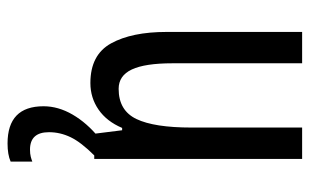

<svg xmlns="http://www.w3.org/2000/svg" viewBox="-172 -404 801 496"><g transform="rotate(90 228.0 -156.5)"><path d="M391 -537V0H326L317 -72H311Q294 -32 263.5 -11Q233 10 195 10Q122 10 92.5 -43.5Q63 -97 63 -187V-537H144V-202Q144 -131 160 -97Q176 -63 210 -63Q266 -63 288 -109Q310 -155 310 -251V-537ZM322 117Q322 166 367 166Q378 166 385.5 164Q393 162 398 160V216Q380 224 351 224Q255 224 255 131Q255 93 276.5 56Q298 19 336 -12L382 0Q348 34 335 61Q322 88 322 117Z"/></g></svg>

Font: Noto Sans Bengali UI ExtraCondensed
Style: Regular
Weight: 400
Width: 2
Designer: Jelle Bosma - Monotype Design Team
Foundry: Monotype Imaging Inc.
Version: Version 2.003; ttfautohint (v1.8.4.7-5d5b)